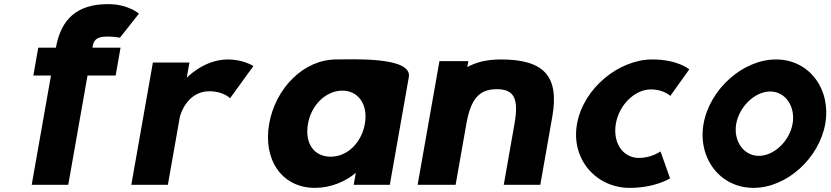

<svg xmlns="http://www.w3.org/2000/svg" viewBox="-20 -895 4025 930"><path d="M250.7 -664H165.3L141.5 -529H226.9L133.6 0H310.6L403.9 -529H540.1L563.9 -664H427.7C432.6 -691.6 437.2 -718 500.7 -718C534.1 -718 560.8 -712.3 560.8 -712.3L653 -829C653 -829 600.8 -875 504.1 -875C353.5 -875 275.9 -803.7 250.7 -664Z M897.5 -592H720.5L616.1 0H793.1L850.8 -327C853.6 -342.8 888 -453 994.2 -453C1062.3 -453 1094.4 -419.1 1094.4 -419.1L1207.3 -575C1207.3 -575 1159.8 -607 1083.6 -607C967.1 -607 884.5 -518 884.5 -518Z M1471.8 -295.3C1488.4 -389.6 1561.2 -456 1638.5 -456C1714.6 -456 1763.9 -389.6 1747.3 -295.3C1730.9 -202.4 1661.6 -136 1582.1 -136C1499.1 -136 1455.4 -202.4 1471.8 -295.3ZM1960.3 -521.9C1977.4 -621.9 1682.5 -607 1609.3 -607C1450.2 -607 1314.1 -467.2 1283.8 -295.4C1253.5 -123.6 1343.1 15 1506 15C1582 15 1654.8 -16 1703.5 -58L1693.2 0H1868.2Z M2186.9 0 2238.8 -294.2C2260.3 -416 2300.9 -463 2386.3 -463C2471.7 -463 2493.4 -416 2471.9 -294.2L2420.1 0H2597.1L2655.2 -329.9C2690.1 -527.7 2612.8 -607 2406.7 -607C2336.9 -607 2284 -593 2243.5 -570L2248.6 -599H2108.6L2002.9 0Z M3225.6 -31 3179.4 -161.5C3179.4 -161.5 3135.7 -130 3074.6 -130C2997.3 -130 2946.7 -203.5 2963.2 -296.7C2979.4 -388.5 3055.8 -462 3133.1 -462C3194.3 -462 3226.8 -430.5 3226.8 -430.5L3318.7 -559C3318.7 -559 3263.9 -607 3139.6 -607C2977.1 -607 2805.3 -467.2 2774.8 -294.3C2744.5 -122.5 2868.5 15 3029.9 15C3154.2 15 3225.6 -31 3225.6 -31Z M3546.1 -295.4C3560.7 -378.1 3636.2 -451.9 3710.7 -451.9C3785.3 -451.9 3833.7 -378.1 3819.1 -295.4C3804.5 -212.7 3730.3 -140.1 3655.8 -140.1C3581.2 -140.1 3531.5 -212.7 3546.1 -295.4ZM3387.9 -295.4C3358.6 -129.3 3467.4 15 3629.5 15C3791.5 15 3948 -129.3 3977.3 -295.4C4006.6 -461.5 3901.1 -607 3739.1 -607C3577.1 -607 3417.2 -461.5 3387.9 -295.4Z"/></svg>

Font: Hussar Wysoki
Style: Obl
Weight: 700
Foundry: Cannot Into Space Fonts
Version: Version 0.92